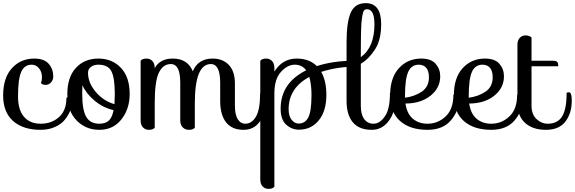

<svg xmlns="http://www.w3.org/2000/svg" viewBox="-20 -826 3671 1226"><path d="M404 -199Q405 -205 419 -205Q440 -205 440 -173Q440 -147 428 -118Q416 -89 393.5 -61Q371 -33 330.5 -15Q290 3 239 3Q127 3 63.5 -53.5Q0 -110 0 -216Q0 -329 56 -390.5Q112 -452 199 -452Q262 -452 291 -418.5Q320 -385 320 -339Q320 -314 305 -299Q290 -284 272 -284Q261 -284 253.5 -287Q246 -290 244 -293L242 -296Q248 -311 248 -333Q248 -367 229 -390Q210 -413 183 -413Q136 -413 115.5 -367Q95 -321 95 -211Q95 -124 133.5 -80Q172 -36 239 -36Q310 -36 357 -78.5Q404 -121 404 -199Z M808 -226Q808 -131 755.5 -64Q703 3 614 3Q527 3 468.5 -57.5Q410 -118 410 -226Q410 -333 464.5 -392.5Q519 -452 609 -452Q696 -452 752 -393Q808 -334 808 -226ZM608 -413Q581 -413 561.5 -399.5Q542 -386 542 -361Q542 -297 592 -238.5Q642 -180 711 -161Q713 -199 713 -226Q713 -330 691 -371.5Q669 -413 608 -413ZM505 -226Q505 -124 530.5 -80Q556 -36 614 -36Q654 -36 675.5 -56.5Q697 -77 705 -123Q640 -137 585.5 -182Q531 -227 506 -282Q505 -265 505 -226Z M1131 -58V-298Q1131 -417 1071 -417Q1021 -417 994.5 -362Q968 -307 968 -168V-11Q958 3 930 3Q908 3 893 -12.5Q878 -28 878 -58V-438Q888 -452 916 -452Q938 -452 953 -436.5Q968 -421 968 -391Q1002 -452 1083 -452Q1178 -452 1211 -371Q1245 -452 1338 -452Q1403 -452 1441.5 -411Q1480 -370 1480 -293V-151Q1480 -94 1498 -65Q1516 -36 1547 -36Q1587 -36 1614 -80.5Q1641 -125 1641 -231Q1642 -237 1656 -237Q1674 -237 1674 -184Q1674 -99 1637.5 -48Q1601 3 1535 3Q1461 3 1423.5 -45Q1386 -93 1386 -181V-298Q1386 -417 1326 -417Q1224 -417 1224 -166V-11Q1214 3 1186 3Q1163 3 1147 -12.5Q1131 -28 1131 -58Z M2064 -220Q2064 -117 2015.5 -57.5Q1967 2 1889 2Q1843 2 1807.5 -30Q1772 -62 1772 -132Q1772 -296 1935 -377Q1909 -413 1862 -413Q1816 -413 1774 -367Q1732 -321 1732 -229V366Q1722 380 1694 380Q1672 380 1657 364.5Q1642 349 1642 319V-438Q1652 -452 1680 -452Q1702 -452 1717 -436.5Q1732 -421 1732 -391V-369Q1784 -452 1874 -452Q1955 -452 2003 -404Q2108 -438 2238 -438Q2265 -438 2265 -416L2259 -401Q2138 -401 2031 -367Q2064 -310 2064 -220ZM1969 -220Q1969 -286 1955 -335Q1823 -263 1823 -129Q1823 -85 1842 -61Q1861 -37 1887 -37Q1928 -37 1948.5 -76Q1969 -115 1969 -220Z M2470 -231Q2472 -237 2485 -237Q2503 -237 2503 -184Q2503 -107 2461 -52Q2419 3 2354 3Q2273 3 2233 -45Q2193 -93 2193 -181V-557Q2193 -686 2220 -746Q2247 -806 2315 -806Q2414 -806 2414 -672Q2414 -571 2374.5 -510Q2335 -449 2284 -419V-151Q2284 -94 2306 -65Q2328 -36 2366 -36Q2404 -36 2437 -82Q2470 -128 2470 -231ZM2284 -461Q2371 -524 2371 -671Q2371 -767 2323 -767Q2311 -767 2304.5 -759Q2298 -751 2292.5 -719Q2287 -687 2285.5 -627Q2284 -567 2284 -461Z M2875 -219Q2876 -225 2890 -225Q2911 -225 2911 -193Q2911 -119 2859.5 -58Q2808 3 2710 3Q2598 3 2534.5 -53.5Q2471 -110 2471 -216Q2471 -329 2527 -390.5Q2583 -452 2670 -452Q2733 -452 2762 -418.5Q2791 -385 2791 -339Q2791 -264 2728.5 -214.5Q2666 -165 2569 -165Q2578 -101 2615.5 -68.5Q2653 -36 2710 -36Q2776 -36 2825.5 -82.5Q2875 -129 2875 -219ZM2566 -211V-202Q2628 -210 2673.5 -241Q2719 -272 2719 -333Q2719 -372 2702 -392.5Q2685 -413 2654 -413Q2607 -413 2586.5 -367Q2566 -321 2566 -211Z M3282 -219Q3283 -225 3297 -225Q3318 -225 3318 -193Q3318 -119 3266.5 -58Q3215 3 3117 3Q3005 3 2941.5 -53.5Q2878 -110 2878 -216Q2878 -329 2934 -390.5Q2990 -452 3077 -452Q3140 -452 3169 -418.5Q3198 -385 3198 -339Q3198 -264 3135.5 -214.5Q3073 -165 2976 -165Q2985 -101 3022.5 -68.5Q3060 -36 3117 -36Q3183 -36 3232.5 -82.5Q3282 -129 3282 -219ZM2973 -211V-202Q3035 -210 3080.5 -241Q3126 -272 3126 -333Q3126 -372 3109 -392.5Q3092 -413 3061 -413Q3014 -413 2993.5 -367Q2973 -321 2973 -211Z M3545 -403H3374V-151Q3374 -96 3405.5 -66Q3437 -36 3478 -36Q3540 -36 3569 -82Q3598 -128 3598 -231Q3600 -237 3613 -237Q3631 -237 3631 -184Q3631 -103 3590.5 -50Q3550 3 3466 3Q3382 3 3333 -41Q3284 -85 3284 -172V-539Q3284 -569 3299 -584.5Q3314 -600 3336 -600Q3348 -600 3357.5 -596.5Q3367 -593 3370 -590L3374 -586V-438H3511Q3532 -438 3538.5 -430Q3545 -422 3545 -403Z"/></svg>

Font: Sofia
Style: Regular
Weight: 400
Designer: Paula Nazal and Daniel Hernndez
Foundry: Paula Nazal, Daniel Hernndez
Version: Version 1.001